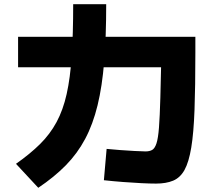

<svg xmlns="http://www.w3.org/2000/svg" viewBox="-20 -839 1040 913"><path d="M722 34Q693 34 652.5 32Q612 30 566 26.5Q520 23 474 18L487 -131Q514 -128 550.5 -125.5Q587 -123 620.5 -121Q654 -119 672 -119Q691 -119 703.5 -126Q716 -133 724 -157Q732 -181 736 -233Q740 -285 742.5 -375Q745 -465 748 -604L832 -519H66V-664H909V-588Q909 -428 905 -317.5Q901 -207 889.5 -137.5Q878 -68 857.5 -31Q837 6 803.5 20Q770 34 722 34ZM56 -60Q123 -107 170.5 -154Q218 -201 249 -258.5Q280 -316 297 -392Q314 -468 321 -572.5Q328 -677 328 -819H485Q485 -665 475.5 -547Q466 -429 444 -338.5Q422 -248 385 -178.5Q348 -109 293 -53Q238 3 162 54Z"/></svg>

Font: M PLUS 2 Thin ExtraBold
Style: Regular
Weight: 800
Version: Version 1.001